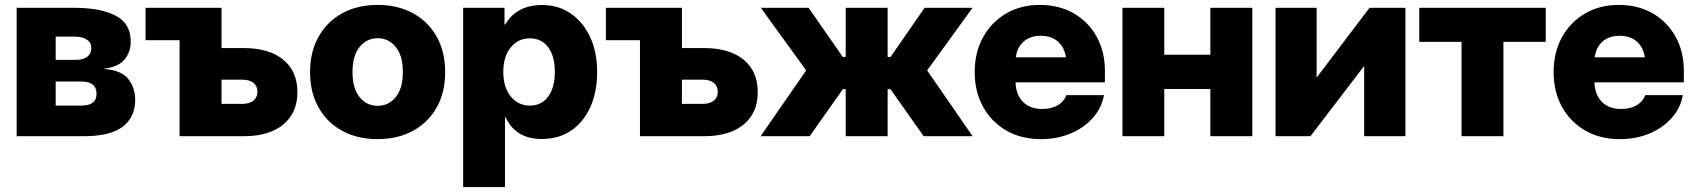

<svg xmlns="http://www.w3.org/2000/svg" viewBox="-20 -547 6805 771"><path d="M46.9 0V-515.6H279.3Q383.8 -515.6 444.3 -484.1Q504.9 -452.6 504.9 -380.4Q504.9 -337.4 479.2 -307.1Q453.6 -276.9 392.6 -270.5Q466.8 -266.1 494.9 -230Q522.9 -193.8 522.9 -146.5Q522.9 -76.7 472.9 -38.3Q422.9 0 315.9 0ZM203.6 -123H306.6Q367.7 -123 367.7 -169.9Q367.7 -219.7 306.6 -219.7H203.6ZM203.6 -306.6H284.7Q314 -306.6 330.3 -319.1Q346.7 -331.5 346.7 -353.5Q346.7 -376 328.9 -387.9Q311 -399.9 279.3 -399.9H203.6Z M564.5 -385.7V-515.6H869.6V-354H958Q1060.5 -354 1117.4 -307.4Q1174.3 -260.7 1174.3 -177.2Q1174.3 -93.8 1117.4 -46.9Q1060.5 0 958 0H701.2V-385.7ZM869.6 -227.1V-129.9H952.6Q981.4 -129.9 997.6 -142.8Q1013.7 -155.8 1013.7 -178.7Q1013.7 -201.7 997.6 -214.4Q981.4 -227.1 952.6 -227.1Z M1496.6 11.7Q1415.5 11.7 1354.5 -21.5Q1293.5 -54.7 1259.3 -115.2Q1225.1 -175.8 1225.1 -257.8Q1225.1 -338.9 1259.3 -399.7Q1293.5 -460.4 1354.5 -493.9Q1415.5 -527.3 1496.6 -527.3Q1577.1 -527.3 1638.4 -493.9Q1699.7 -460.4 1733.6 -399.7Q1767.6 -338.9 1767.6 -257.8Q1767.6 -175.8 1733.6 -115.5Q1699.7 -55.2 1638.4 -21.7Q1577.1 11.7 1496.6 11.7ZM1496.6 -122.1Q1540.5 -122.1 1569.1 -157.2Q1597.7 -192.4 1597.7 -257.8Q1597.7 -323.2 1569.1 -358.4Q1540.5 -393.6 1496.6 -393.6Q1452.6 -393.6 1424.1 -358.4Q1395.5 -323.2 1395.5 -257.8Q1395.5 -192.4 1423.8 -157.2Q1452.1 -122.1 1496.6 -122.1Z M1839.8 204.1V-515.6H2005.9V-448.2H2008.3Q2054.7 -526.9 2156.7 -526.9Q2222.2 -526.9 2272 -492.7Q2321.8 -458.5 2349.9 -397.9Q2377.9 -337.4 2377.9 -258.8Q2377.9 -177.2 2350.3 -116.5Q2322.8 -55.7 2272.7 -22.2Q2222.7 11.2 2155.3 11.2Q2050.8 11.2 2009.8 -76.7H2007.8V204.1ZM2107.9 -123Q2154.3 -123 2181.2 -159.2Q2208 -195.3 2208 -258.8Q2208 -321.8 2181.2 -357.4Q2154.3 -393.1 2107.9 -393.1Q2060.5 -393.1 2030.8 -356.4Q2001 -319.8 2001 -258.8Q2001 -196.8 2030.8 -159.9Q2060.5 -123 2107.9 -123Z M2413.1 -385.7V-515.6H2718.3V-354H2806.6Q2909.2 -354 2966.1 -307.4Q3022.9 -260.7 3022.9 -177.2Q3022.9 -93.8 2966.1 -46.9Q2909.2 0 2806.6 0H2549.8V-385.7ZM2718.3 -227.1V-129.9H2801.3Q2830.1 -129.9 2846.2 -142.8Q2862.3 -155.8 2862.3 -178.7Q2862.3 -201.7 2846.2 -214.4Q2830.1 -227.1 2801.3 -227.1Z M3034.2 0 3217.3 -264.2 3035.2 -515.6H3227.1L3364.3 -318.4H3376V-515.6H3544.4V-318.4H3556.2L3692.9 -515.6H3885.3L3703.1 -264.2L3885.7 0H3689L3555.7 -189H3544.4V0H3376V-189H3364.7L3231.4 0Z M4159.7 11.7Q4080.6 11.7 4020.8 -22.9Q3960.9 -57.6 3927.5 -118.4Q3894 -179.2 3894 -257.8Q3894 -336.4 3927.5 -397.2Q3960.9 -458 4020 -492.7Q4079.1 -527.3 4155.3 -527.3Q4232.9 -527.3 4291.7 -493.4Q4350.6 -459.5 4383.8 -399.7Q4417 -339.8 4417 -261.7V-216.3H4058.1Q4059.6 -167 4087.6 -138.2Q4115.7 -109.4 4165.5 -109.4Q4202.6 -109.4 4227.8 -124.5Q4252.9 -139.6 4262.2 -165H4413.1Q4403.8 -113.3 4368.2 -73.2Q4332.5 -33.2 4278.6 -10.7Q4224.6 11.7 4159.7 11.7ZM4059.1 -316.9H4260.3Q4254.4 -357.4 4228 -380.4Q4201.7 -403.3 4159.7 -403.3Q4117.2 -403.3 4090.8 -380.4Q4064.5 -357.4 4059.1 -316.9Z M4655.3 -515.6V-327.1H4840.3V-515.6H5008.8V0H4840.3V-189.5H4655.3V0H4487.3V-515.6Z M5623.5 0H5458V-280.8H5457L5242.2 0H5102.1V-515.6H5267.1V-236.8H5268.1L5479.5 -515.6H5623.5Z M5849.1 0V-378.9H5679.2V-515.6H6187V-378.9H6017.1V0Z M6484.4 11.7Q6405.3 11.7 6345.5 -22.9Q6285.6 -57.6 6252.2 -118.4Q6218.8 -179.2 6218.8 -257.8Q6218.8 -336.4 6252.2 -397.2Q6285.6 -458 6344.7 -492.7Q6403.8 -527.3 6480 -527.3Q6557.6 -527.3 6616.5 -493.4Q6675.3 -459.5 6708.5 -399.7Q6741.7 -339.8 6741.7 -261.7V-216.3H6382.8Q6384.3 -167 6412.4 -138.2Q6440.4 -109.4 6490.2 -109.4Q6527.3 -109.4 6552.5 -124.5Q6577.6 -139.6 6586.9 -165H6737.8Q6728.5 -113.3 6692.9 -73.2Q6657.2 -33.2 6603.3 -10.7Q6549.3 11.7 6484.4 11.7ZM6383.8 -316.9H6585Q6579.1 -357.4 6552.7 -380.4Q6526.4 -403.3 6484.4 -403.3Q6441.9 -403.3 6415.5 -380.4Q6389.2 -357.4 6383.8 -316.9Z"/></svg>

Font: Inter Display ExtraBold
Style: Regular
Weight: 800
Designer: Rasmus Andersson
Foundry: rsms
Version: Version 4.000;git-a52131595